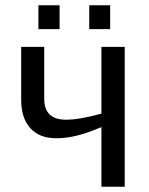

<svg xmlns="http://www.w3.org/2000/svg" viewBox="-20 -705 561 725"><path d="M60 -528H147V-332Q147 -253 229 -253Q280 -253 363 -276V-528H451V0H363V-225L325 -210Q254 -183 192 -183Q129 -183 94.5 -221Q60 -259 60 -328ZM396 -595H317V-685H396ZM205 -595H125V-685H205Z"/></svg>

Font: Libra Sans
Style: Regular
Weight: 400
Foundry: Context Ltd
Version: Version 1.002